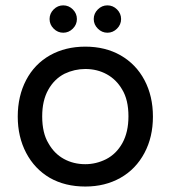

<svg xmlns="http://www.w3.org/2000/svg" viewBox="-20 -682 634 713"><path d="M164.1 -611.3Q164.1 -631.8 179.2 -647Q194.3 -662.1 214.8 -662.1Q235.4 -662.1 250.5 -647Q265.6 -631.8 265.6 -611.3Q265.6 -590.8 250.5 -575.7Q235.4 -560.5 214.8 -560.5Q194.3 -560.5 179.2 -575.7Q164.1 -590.8 164.1 -611.3ZM328.1 -611.3Q328.1 -631.8 343.3 -647Q358.4 -662.1 378.9 -662.1Q399.4 -662.1 414.6 -647Q429.7 -631.8 429.7 -611.3Q429.7 -590.8 414.6 -575.7Q399.4 -560.5 378.9 -560.5Q358.4 -560.5 343.3 -575.7Q328.1 -590.8 328.1 -611.3ZM165 -21.5Q108.4 -54.7 77.1 -114.3Q45.9 -173.8 45.9 -249Q45.9 -325.2 77.1 -384.8Q108.4 -444.3 165.5 -476.6Q222.7 -508.8 296.9 -508.8Q371.1 -508.8 427.7 -476.6Q485.4 -443.4 516.6 -384.3Q547.9 -325.2 547.9 -249Q547.9 -172.9 516.6 -114.3Q484.4 -53.7 427.2 -21.5Q370.1 10.7 296.9 10.7Q221.7 10.7 165 -21.5ZM374 -90.8Q412.1 -110.4 434.6 -150.9Q457 -191.4 457 -250Q457 -311.5 433.6 -349.6Q412.1 -386.7 376.5 -406.2Q340.8 -425.8 296.9 -425.8Q256.8 -425.8 219.7 -408.2Q181.6 -388.7 159.2 -348.6Q136.7 -308.6 136.7 -250Q136.7 -187.5 160.2 -149.4Q181.6 -111.3 217.3 -91.8Q252.9 -72.3 296.9 -72.3Q336.9 -72.3 374 -90.8Z"/></svg>

Font: FakePearl
Style: Regular
Weight: 400
Version: Version 1.2